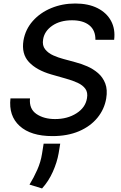

<svg xmlns="http://www.w3.org/2000/svg" viewBox="-20 -757 683 1085"><path d="M519.2 -532Q519.9 -585.9 484.7 -614.2Q449.6 -642.4 387.1 -642.4Q320 -642.4 275.6 -611.9Q231.2 -581.3 223.7 -534.8Q217.7 -500 235.3 -478.2Q252.8 -456.3 281.6 -443.7Q310.4 -431.1 337.4 -424L405.5 -405.5Q438.6 -397 472.7 -382.3Q506.7 -367.5 534.1 -343.9Q561.4 -320.3 574.9 -285.2Q588.4 -250 580.3 -201Q570 -139.6 530.4 -91.3Q490.8 -43 426.3 -15.4Q361.9 12.1 276.3 12.1Q154.1 12.1 91.1 -45.1Q28.1 -102.3 39.1 -201H149.5Q143.8 -141.7 185.9 -112.9Q228 -84.2 291.2 -84.2Q361.2 -84.2 412.1 -116.7Q463.1 -149.1 471.6 -202.1Q477.3 -234.4 462.5 -255Q447.8 -275.6 418.7 -289.1Q389.6 -302.6 351.9 -312.9L269.9 -336.3Q186.4 -360.4 143.5 -406.4Q100.5 -452.4 112.6 -528.4Q123.6 -591.3 165.3 -638.3Q207 -685.4 269.7 -711.3Q332.4 -737.2 405.2 -737.2Q479 -737.2 530.9 -711.1Q582.7 -685 607.6 -638.7Q632.5 -592.3 625 -532ZM320.3 54.7 311.4 109Q302.6 159.8 278.6 213.6Q254.6 267.4 217.7 307.9L146.7 286.2Q171.2 246.4 190.7 202.2Q210.2 158 217.3 112.9L226.6 54.7Z"/></svg>

Font: Inter UI Medium
Style: Italic
Weight: 500
Italic angle: 9.39999°
Designer: Rasmus Andersson
Foundry: rsms
Version: 3.2;8d6f07862